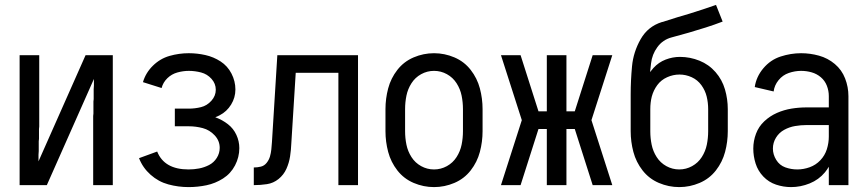

<svg xmlns="http://www.w3.org/2000/svg" viewBox="-20 -755 3540 783"><path d="M60 0V-530H140V-318V-308V-298V-288V-278V-268V-258V-248V-239L139 -229V-219V-209V-199V-189L138 -179V-169V-159V-149V-139L137 -124V-114V-97L329 -530H406H440V0H360V-212V-222V-232V-242V-252V-262V-272V-282L361 -292V-301V-311V-321V-331V-341L362 -351V-361V-371V-381V-391L363 -406V-416V-433L171 0H94Z M749 8Q707 8 666.5 -3Q626 -14 594 -42.5Q562 -71 547 -110L621 -137Q650 -64 749 -64Q771 -64 792 -68Q813 -72 832.5 -82Q852 -92 864 -111Q876 -130 876 -152Q876 -181 855.5 -203Q835 -225 807 -232.5Q779 -240 750 -240H693V-312H750Q775 -312 799.5 -318Q824 -324 842 -344Q860 -364 860 -389Q860 -414 842.5 -433.5Q825 -453 800 -459.5Q775 -466 750 -466Q727 -466 703.5 -459.5Q680 -453 662.5 -436Q645 -419 639 -396L563 -420Q574 -458 603.5 -487Q633 -516 671.5 -527Q710 -538 750 -538Q784 -538 817.5 -530.5Q851 -523 879.5 -504.5Q908 -486 924 -455Q940 -424 940 -390Q940 -357 922.5 -328.5Q905 -300 876 -285Q867 -280 858 -277L860 -276Q887 -266 909.5 -248.5Q932 -231 944 -205Q956 -179 956 -151Q956 -114 938.5 -80.5Q921 -47 889.5 -27Q858 -7 822 0.5Q786 8 749 8Z M1015 0V-72Q1030 -72 1044 -75.5Q1058 -79 1067.5 -91Q1077 -103 1081 -117Q1085 -131 1086.5 -145.5Q1088 -160 1089 -175L1111 -530H1440V0H1360V-458H1186L1168 -170Q1167 -144 1163 -117.5Q1159 -91 1148 -66.5Q1137 -42 1116 -25Q1095 -8 1068.5 -4Q1042 0 1015 0Z M1750 8Q1707 8 1667 -9Q1627 -26 1600.5 -60Q1574 -94 1563 -135.5Q1552 -177 1552 -220V-310Q1552 -353 1563 -394.5Q1574 -436 1600.5 -470Q1627 -504 1667 -521Q1707 -538 1750 -538Q1793 -538 1833 -521Q1873 -504 1899.5 -470Q1926 -436 1937 -394.5Q1948 -353 1948 -310V-220Q1948 -177 1937 -135.5Q1926 -94 1899.5 -60Q1873 -26 1833 -9Q1793 8 1750 8ZM1750 -64Q1778 -64 1802.5 -77.5Q1827 -91 1842 -114.5Q1857 -138 1862.5 -165Q1868 -192 1868 -220V-310Q1868 -338 1862.5 -365Q1857 -392 1842 -415.5Q1827 -439 1802.5 -452.5Q1778 -466 1750 -466Q1722 -466 1697.5 -452.5Q1673 -439 1658 -415.5Q1643 -392 1637.5 -365Q1632 -338 1632 -310V-220Q1632 -192 1637.5 -165Q1643 -138 1658 -114.5Q1673 -91 1697.5 -77.5Q1722 -64 1750 -64Z M2023 0 2108 -265 2023 -530H2103L2176 -301H2210V-530H2290V-301H2324L2397 -530H2477L2392 -265L2477 0H2397L2324 -229H2290V0H2210V-229H2176L2103 0Z M2750 8Q2707 8 2667 -9Q2627 -26 2600.5 -60Q2574 -94 2563 -135.5Q2552 -177 2552 -220V-340Q2552 -355 2552 -370Q2552 -427 2557.5 -485Q2563 -543 2592.5 -595Q2622 -647 2679 -665L2684 -666L2693 -669Q2742 -685 2791 -699Q2846 -716 2900 -735L2927 -667Q2893 -654 2858.5 -643Q2824 -632 2789.5 -622Q2755 -612 2719 -602.5Q2683 -593 2661 -563Q2639 -533 2635 -496Q2633 -478 2631 -461Q2638 -470 2645 -478Q2666 -501 2694.5 -512Q2723 -523 2753 -523Q2794 -523 2832.5 -507.5Q2871 -492 2898 -461Q2925 -430 2936.5 -390.5Q2948 -351 2948 -310V-220Q2948 -177 2937 -135.5Q2926 -94 2899.5 -60Q2873 -26 2833 -9Q2793 8 2750 8ZM2750 -64Q2778 -64 2802.5 -77.5Q2827 -91 2842 -114.5Q2857 -138 2862.5 -165Q2868 -192 2868 -220V-310Q2868 -336 2862 -361Q2856 -386 2840.5 -407.5Q2825 -429 2801 -440Q2777 -451 2751 -451Q2725 -451 2700.5 -440Q2676 -429 2660.5 -408Q2645 -387 2638 -361Q2632 -337 2632 -310V-219Q2632 -192 2637.5 -165Q2643 -138 2658 -114.5Q2673 -91 2697.5 -77.5Q2722 -64 2750 -64Z M3206 8Q3175 8 3145 -2Q3115 -12 3093 -35Q3071 -58 3061.5 -88Q3052 -118 3052 -149Q3052 -180 3063 -209.5Q3074 -239 3097 -260.5Q3120 -282 3148.5 -294.5Q3177 -307 3207.5 -312Q3238 -317 3269 -317H3360V-363Q3360 -385 3352 -405.5Q3344 -426 3327.5 -440Q3311 -454 3290 -460Q3269 -466 3247 -466Q3222 -466 3197 -457.5Q3172 -449 3155 -428Q3138 -407 3135 -382L3058 -400Q3064 -442 3093 -476.5Q3122 -511 3163.5 -524.5Q3205 -538 3247 -538Q3284 -538 3320 -528Q3356 -518 3384.5 -494Q3413 -470 3426.5 -435Q3440 -400 3440 -363V0H3360V-75Q3353 -63 3344 -52Q3319 -22 3282 -7Q3245 8 3206 8ZM3360 -198V-245H3269Q3246 -245 3222.5 -241Q3199 -237 3178 -225.5Q3157 -214 3144.5 -193.5Q3132 -173 3132 -149Q3132 -125 3145.5 -103Q3159 -81 3182.5 -72.5Q3206 -64 3231.5 -64Q3257 -64 3282 -73Q3307 -82 3325.5 -101.5Q3344 -121 3352 -146.5Q3360 -172 3360 -198Z"/></svg>

Font: Iosevka SS01
Style: Regular
Weight: 400
Monospace: yes
Designer: Belleve Invis
Foundry: Belleve Invis
Version: 2.3.3; ttfautohint (v1.8.3)